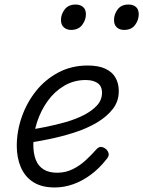

<svg xmlns="http://www.w3.org/2000/svg" viewBox="-20 -808 632 847"><path d="M221 19Q164 19 127 -4.5Q90 -28 72 -70Q54 -112 54 -164Q54 -229 76 -292Q98 -355 138.5 -406Q179 -457 237 -488Q295 -519 367 -519Q415 -519 445.5 -504.5Q476 -490 490 -464.5Q504 -439 504 -406Q504 -361 477.5 -327Q451 -293 407 -267Q363 -241 308.5 -223.5Q254 -206 198 -194.5Q142 -183 93 -176L99 -234Q137 -239 181.5 -248Q226 -257 270 -269.5Q314 -282 350 -300.5Q386 -319 408 -343Q430 -367 430 -399Q430 -428 410.5 -441.5Q391 -455 358 -455Q306 -455 263 -429.5Q220 -404 190 -362Q160 -320 143.5 -269.5Q127 -219 127 -169Q127 -131 138 -103Q149 -75 172.5 -60.5Q196 -46 232 -46Q269 -46 300.5 -61.5Q332 -77 358 -101Q384 -125 406 -150Q417 -162 429 -159.5Q441 -157 450 -148Q458 -139 459.5 -129Q461 -119 451 -107Q419 -66 381.5 -38Q344 -10 303.5 4.5Q263 19 221 19ZM293 -676Q275 -676 262 -687Q249 -698 249 -720Q249 -745 265.5 -766.5Q282 -788 314 -788Q333 -788 346 -777.5Q359 -767 359 -745Q359 -720 342.5 -698Q326 -676 293 -676ZM527 -676Q508 -676 495.5 -687Q483 -698 483 -720Q483 -745 499 -766.5Q515 -788 547 -788Q567 -788 579.5 -777.5Q592 -767 592 -745Q592 -720 576 -698Q560 -676 527 -676Z"/></svg>

Font: Playwrite US Trad Light
Style: Regular
Weight: 300
Designer: Veronika Burian, José Scaglione
Foundry: TypeTogether
Version: Version 1.003